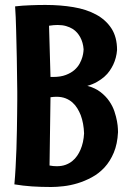

<svg xmlns="http://www.w3.org/2000/svg" viewBox="-20 -727 518 776"><path d="M457 -192.9Q454.6 -145 439.9 -110.1Q425.3 -75.2 402.6 -50.5Q379.9 -25.9 351.3 -10.5Q322.8 4.9 293.7 13.7Q264.6 22.5 236.6 25.6Q208.5 28.8 187 28.8Q145.5 28.8 109.1 26.4Q72.8 23.9 38.1 18.1Q41 -12.7 43 -49.6Q44.9 -86.4 46.4 -124.8Q47.9 -163.1 48.3 -200.2Q48.8 -237.3 49.3 -268.8Q49.8 -300.3 49.8 -323.5Q49.8 -346.7 49.8 -356.9Q49.3 -426.8 47.9 -491.7Q47.4 -519.5 46.6 -548.6Q45.9 -577.6 45.2 -605.2Q44.4 -632.8 43.5 -657.5Q42.5 -682.1 41 -701.2Q54.7 -703.1 71 -704.1Q87.4 -705.1 103.8 -705.8Q120.1 -706.5 136 -706.8Q151.9 -707 165 -707Q224.1 -707 276.6 -698.2Q329.1 -689.5 368.4 -668.2Q407.7 -647 430.4 -612.1Q453.1 -577.1 453.1 -524.9Q450.7 -493.2 437.5 -465.3Q431.6 -453.1 423.1 -440.7Q414.6 -428.2 401.9 -417Q389.2 -405.8 372.1 -396Q355 -386.2 333 -379.9Q364.7 -371.6 386.2 -355Q407.7 -338.4 421.6 -318.1Q435.5 -297.9 442.6 -276.4Q449.7 -254.9 452.9 -236.8Q456.1 -218.8 456.5 -206.5Q457 -194.3 457 -192.9ZM319.8 -188Q318.4 -229 306.2 -261.7Q300.8 -275.4 292.7 -288.8Q284.7 -302.2 272.9 -312.7Q261.2 -323.2 245.1 -329.6Q229 -335.9 208 -335.9Q202.6 -335.9 196.8 -335.4Q190.9 -335 184.1 -334L180.2 -58.1Q194.8 -55.2 209 -55.2Q229.5 -55.2 244.9 -60.8Q260.3 -66.4 272 -75.9Q283.7 -85.4 291.7 -97.2Q299.8 -108.9 305.2 -121.6Q317.9 -150.9 319.8 -188ZM317.9 -527.8Q315.9 -555.2 304.2 -576.7Q299.3 -585.9 291.7 -594.7Q284.2 -603.5 273.2 -610.4Q262.2 -617.2 247.3 -621.6Q232.4 -626 212.9 -626Q197.3 -626 178.2 -623L184.1 -416H194.8Q225.1 -416 246.1 -424.1Q267.1 -432.1 280.8 -444.1Q294.4 -456.1 302 -470.2Q309.6 -484.4 313 -496.8Q316.4 -509.3 317.1 -517.8Q317.9 -526.4 317.9 -527.8Z"/></svg>

Font: Rum Raisin
Style: Regular
Weight: 400
Designer: Astigmatic (AOETI)
Foundry: Astigmatic (AOETI)
Version: Version 1.000